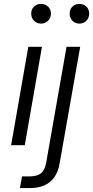

<svg xmlns="http://www.w3.org/2000/svg" viewBox="-20 -744 477 984"><path d="M37 0 125 -504H195L107 0ZM191 -623Q169 -623 154.5 -637.5Q140 -652 140 -674Q140 -697 154.5 -710.5Q169 -724 190 -724Q211 -724 226 -710.5Q241 -697 241 -674Q241 -652 226 -637.5Q211 -623 191 -623ZM82 220 93 160H131Q170 160 190 144Q210 128 217 88L321 -504H391L286 91Q279 135 259 163.5Q239 192 207.5 206Q176 220 131 220ZM387 -623Q366 -623 351.5 -637.5Q337 -652 337 -674Q337 -697 351.5 -710.5Q366 -724 387 -724Q408 -724 422.5 -710.5Q437 -697 437 -674Q437 -652 422.5 -637.5Q408 -623 387 -623Z"/></svg>

Font: DM Sans Light
Style: Italic
Weight: 300
Italic angle: -10°
Designer: Colophon Foundry, Jonny Pinhorn
Foundry: Colophon Foundry
Version: Version 4.004;gftools[0.9.30]